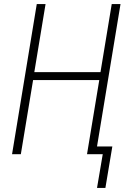

<svg xmlns="http://www.w3.org/2000/svg" viewBox="-20 -755 640 940"><path d="M496 165H455L483 0H406L466 -363H142L82 0H39L160 -735H203L148 -402H472L527 -735H570L455 -38H530Z"/></svg>

Font: Iosevka XLt Ex Obl
Style: Regular
Weight: 200
Width: 7
Italic angle: -9°
Monospace: yes
Designer: Belleve Invis
Foundry: Belleve Invis
Version: Version 32.5.0; ttfautohint (v1.8.4)